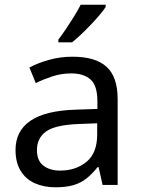

<svg xmlns="http://www.w3.org/2000/svg" viewBox="-20 -786 601 816"><path d="M288 -545Q386 -545 433 -502Q480 -459 480 -365V0H416L399 -76H395Q372 -47 347.5 -27.5Q323 -8 291.5 1Q260 10 215 10Q167 10 128.5 -7Q90 -24 68 -59.5Q46 -95 46 -149Q46 -229 109 -272.5Q172 -316 303 -320L394 -323V-355Q394 -422 365 -448Q336 -474 283 -474Q241 -474 203 -461.5Q165 -449 132 -433L105 -499Q140 -518 188 -531.5Q236 -545 288 -545ZM314 -259Q214 -255 175.5 -227Q137 -199 137 -148Q137 -103 164.5 -82Q192 -61 235 -61Q303 -61 348 -98.5Q393 -136 393 -214V-262ZM429 -756Q420 -742 403 -722Q386 -702 365.5 -680.5Q345 -659 324.5 -639.5Q304 -620 286 -606H228V-618Q243 -637 260.5 -663Q278 -689 295 -716.5Q312 -744 323 -766H429Z"/></svg>

Font: Noto Sans Ambassadori
Style: Regular
Weight: 400
Designer: Monotype Design Team
Foundry: Monotype Imaging Inc.
Version: Version 2.013